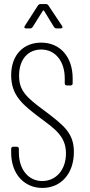

<svg xmlns="http://www.w3.org/2000/svg" viewBox="-20 -918 442 946"><path d="M108 -778H129C134 -778 138 -781 141 -785L191 -865C192 -867 196 -867 197 -865L246 -785C249 -781 253 -778 258 -778H279C285 -778 288 -781 288 -785C288 -786 287 -788 286 -790L218 -892C215 -896 211 -898 206 -898H179C174 -898 170 -895 167 -891L102 -790C98 -783 100 -778 108 -778ZM189 8C279 8 344 -61 344 -169C344 -261 297 -299 197 -374C112 -437 74 -470 74 -545C74 -629 121 -674 183 -674C252 -674 299 -617 299 -532V-507C299 -501 303 -497 309 -497H328C334 -497 338 -501 338 -507V-532C338 -638 276 -708 183 -708C98 -708 35 -650 35 -547C35 -446 95 -400 175 -339C252 -282 305 -246 305 -162C305 -80 255 -26 188 -26C121 -26 73 -82 73 -167V-185C73 -191 69 -195 63 -195H45C39 -195 35 -191 35 -185V-166C35 -61 99 8 189 8Z"/></svg>

Font: Barlow Condensed ExtraLight
Style: Regular
Weight: 275
Width: 3
Designer: Jeremy Tribby
Foundry: Tribby Type
Version: Version 1.422;hotconv 1.0.109;makeotfexe 2.5.65596